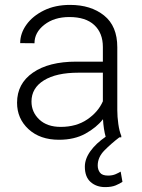

<svg xmlns="http://www.w3.org/2000/svg" viewBox="-20 -558 576 780"><path d="M477.5 180.7Q466.8 188 450 195.1Q433.1 202.1 407.2 202.1Q371.6 202.1 348.1 181.4Q324.7 160.6 324.7 119.1Q324.7 87.4 347.4 55.9Q370.1 24.4 409.2 -2.4Q405.3 -16.1 402.3 -35.2Q399.4 -54.2 398.4 -73.7Q372.1 -40 327.1 -15.1Q282.2 9.8 219.7 9.8Q142.6 9.8 95.9 -33.2Q49.3 -76.2 49.3 -140.6Q49.3 -218.3 113.8 -262.9Q178.2 -307.6 290 -307.6H397.9V-367.2Q397.9 -423.8 363 -456.3Q328.1 -488.8 261.7 -488.8Q200.2 -488.8 160.2 -457.5Q120.1 -426.3 120.1 -382.3L62 -382.8Q62 -422.4 87.4 -457.8Q112.8 -493.2 158.4 -515.6Q204.1 -538.1 264.6 -538.1Q349.1 -538.1 402.8 -495.1Q456.5 -452.1 456.5 -366.2V-110.8Q456.5 -83.5 460.7 -54.2Q464.8 -24.9 472.7 -6.3V0H464.8Q431.6 25.4 404.3 53Q377 80.6 377 114.3Q377 130.9 386 143.1Q395 155.3 418.9 155.3Q436.5 155.3 449.5 149.7Q462.4 144 470.2 139.2ZM226.6 -42.5Q290 -42.5 334.5 -72.8Q378.9 -103 397.9 -146.5V-262.7H298.3Q208.5 -262.7 158.2 -231.4Q107.9 -200.2 107.9 -145.5Q107.9 -102.5 139.6 -72.5Q171.4 -42.5 226.6 -42.5Z"/></svg>

Font: Vazirmatn RD ExtraLight
Style: Regular
Weight: 200
Designer: Saber Rastikerdar
Foundry: Saber Rastikerdar
Version: Version 32.102